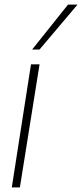

<svg xmlns="http://www.w3.org/2000/svg" viewBox="-20 -810 355 830"><path d="M66 0H31L114 -532H151ZM119 -596 274 -790H315L151 -596Z"/></svg>

Font: Georama ExtraLight
Style: Italic
Weight: 200
Italic angle: -9°
Designer: Jean-Baptiste Levee
Foundry: Production Type
Version: Version 1.000